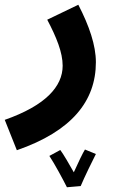

<svg xmlns="http://www.w3.org/2000/svg" viewBox="-55 -403 484 809"><path d="M16 230C247 150 349 23 349 -141C349 -212 321 -294 275 -383L144 -320C183 -246 209 -182 209 -126C209 -38 136 42 -35 102ZM227 386 285 381C299 347 338 267 349 246L303 227C295 239 273 285 256 323C238 291 212 246 199 229L153 254C175 287 211 354 227 386Z"/></svg>

Font: Noto Sans Arabic UI
Style: Bold
Weight: 700
Designer: Monotype Design Team, Nadine Chahine and Nizar Qandah
Foundry: Monotype Imaging Inc.
Version: Version 2.010